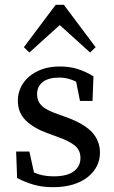

<svg xmlns="http://www.w3.org/2000/svg" viewBox="-20 -764 474 797"><path d="M200 13Q158 13 123 3.5Q88 -6 51 -25L47 -135H102L121 -48Q156 -32 202 -32Q259 -32 286.5 -53Q314 -74 314 -108Q314 -140 291.5 -159Q269 -178 221 -195L175 -212Q120 -232 87 -264Q54 -296 54 -347Q54 -374 65.5 -399.5Q77 -425 99 -444.5Q121 -464 153.5 -476Q186 -488 228 -488Q269 -488 302.5 -477.5Q336 -467 368 -447L364 -345H312L296 -425Q262 -442 227 -442Q181 -442 157.5 -423.5Q134 -405 134 -374Q134 -357 139 -345.5Q144 -334 154.5 -324Q165 -314 182.5 -305.5Q200 -297 226 -288L257 -277Q332 -249 363.5 -213.5Q395 -178 395 -130Q395 -101 382.5 -75.5Q370 -50 345.5 -30Q321 -10 284.5 1.5Q248 13 200 13ZM354 -546 228 -660 102 -546 79 -568 211 -744H245L377 -568Z"/></svg>

Font: Source Serif Pro
Style: Regular
Weight: 400
Designer: Frank Grießhammer
Foundry: Adobe Systems Incorporated
Version: Version 2.000;PS 1.000;hotconv 16.6.51;makeotf.lib2.5.65220